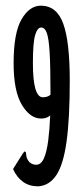

<svg xmlns="http://www.w3.org/2000/svg" viewBox="-20 -647 290 677"><path d="M114 10Q83 10 61 -6Q39 -22 26 -51L60 -105L66 -113L71 -111Q72 -102 73.5 -94Q75 -86 84 -75Q95 -66 107 -66Q125 -66 135 -89Q145 -112 150 -151.5Q155 -191 157 -240Q145 -229 125 -229Q86 -229 57 -277.5Q28 -326 28 -424Q28 -531 56 -579Q84 -627 124 -627Q180 -627 203 -563.5Q226 -500 226 -363Q226 -228 214.5 -146.5Q203 -65 178 -28.5Q153 8 114 10ZM96 -425Q96 -304 131 -304Q148 -304 158 -313V-320Q158 -413 155 -462.5Q152 -512 145 -531Q138 -550 125 -550Q112 -550 104 -523.5Q96 -497 96 -425Z"/></svg>

Font: Inconsolata UltraCondensed Bold
Style: Regular
Weight: 700
Width: 1
Monospace: yes
Designer: Raph Levien, Cyreal, Brenton Simpson
Foundry: Raph Levien, Cyreal, Google
Version: Version 3.001; ttfautohint (v1.8.2.53-6de2)